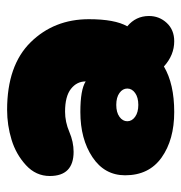

<svg xmlns="http://www.w3.org/2000/svg" viewBox="-5 -505 510 540"><g transform="rotate(-90 250.0 -235.0)"><path d="M205 0Q284 0 333 -29Q365 0 404 0Q436 0 455.5 -21Q475 -42 475 -71Q475 -108 446 -132Q466 -167 466 -240Q466 -338 401 -404Q336 -470 211 -470Q168 -470 127 -457.5Q86 -445 55.5 -417Q25 -389 25 -350Q25 -283 93 -283Q121 -283 149 -295Q177 -307 206 -307Q249 -307 270 -290.5Q291 -274 291 -249Q268 -264 205 -264Q129 -264 78 -230Q27 -196 27 -138Q27 -71 77 -35.5Q127 0 205 0ZM258.5 -110Q246 -101 225 -101Q204 -101 191.5 -110Q179 -119 179 -132Q179 -145 191.5 -154Q204 -163 225 -163Q246 -163 258.5 -154Q271 -145 271 -132Q271 -119 258.5 -110Z"/></g></svg>

Font: Cherry Bomb
Style: Regular
Weight: 400
Designer: satsuyako
Foundry: satsuyako
Version: Version 4.0